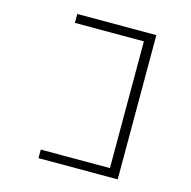

<svg xmlns="http://www.w3.org/2000/svg" viewBox="-110 -779 970 976"><g transform="rotate(15 375.0 -290.5)"><path d="M594 89H177V44H541V-623H178V-670H594Z"/></g></svg>

Font: Inconsolata ExtraExpanded Light
Style: Regular
Weight: 300
Width: 8
Monospace: yes
Designer: Raph Levien, Cyreal, Brenton Simpson
Foundry: Raph Levien, Cyreal, Google
Version: Version 3.001; ttfautohint (v1.8.2.53-6de2)